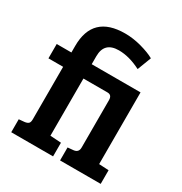

<svg xmlns="http://www.w3.org/2000/svg" viewBox="-169 -849 924 974"><g transform="rotate(30 293.5 -361.5)"><path d="M96 -112V-419H10V-503H96V-541Q96 -723 285 -723Q332 -723 381 -709.5Q430 -696 460 -679L429 -598Q361 -633 300 -633Q215 -633 215 -550V-503H501V-83L558 -80V0H320V-76L353 -79Q382 -82 382 -111V-389Q382 -419 356 -419H215V-84L279 -80V0H34V-76L67 -79Q82 -81 89 -87.5Q96 -94 96 -112Z"/></g></svg>

Font: Bree Serif
Style: Regular
Weight: 400
Designer: Veronika Burian, Jos Scaglione
Foundry: TypeTogether
Version: Version 1.002